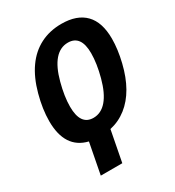

<svg xmlns="http://www.w3.org/2000/svg" viewBox="-206 -788 1012 1113"><g transform="rotate(-30 300.0 -231.0)"><path d="M281.2 207.5H137.2L176.8 1.5Q36.1 -32.7 36.1 -214.8Q36.1 -294.9 61.3 -387.5Q86.4 -480 130.4 -542.2Q174.3 -604.5 237.1 -636.7Q299.8 -668.9 378.9 -668.9Q482.4 -668.9 536.4 -613.5Q590.3 -558.1 590.3 -447.8Q590.3 -377.9 570.1 -294.4Q549.8 -210.9 515.1 -150.1Q480.5 -89.4 431.4 -50.8Q382.3 -12.2 320.8 1.5ZM443.8 -435.5Q443.8 -555.7 356.9 -555.7Q304.7 -555.7 266.8 -512.2Q229 -468.8 205.8 -381.8Q182.6 -294.9 182.6 -227.5Q182.6 -103.5 269 -103.5Q320.8 -103.5 358.9 -148.2Q397 -192.9 420.4 -280Q443.8 -367.2 443.8 -435.5Z"/></g></svg>

Font: Cousine
Style: Bold Italic
Weight: 700
Italic angle: -12°
Monospace: yes
Designer: Steve Matteson
Foundry: Ascender Corporation
Version: Version 1.20